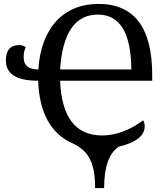

<svg xmlns="http://www.w3.org/2000/svg" viewBox="-20 -745 848 975"><path d="M707 -133.8C636.7 -82.5 567.4 -57.1 499 -57.1C363.8 -57.1 292.5 -149.9 285.2 -335H752.9V-363.8C752.9 -604.5 662.1 -725.1 480 -725.1C303.7 -725.1 188 -604.5 174.8 -392.1C125 -392.1 100.1 -412.6 100.1 -454.1C100.1 -474.1 103.5 -491.2 110.8 -504.9C101.6 -512.2 90.3 -516.1 78.1 -516.1C32.7 -516.1 9.8 -490.2 9.8 -438C9.8 -369.1 64.5 -335 173.8 -335C179.7 -170.9 238.8 -64.5 351.1 -16.1C437 24.9 462.9 92.3 462.9 210H508.8C508.8 102.5 533.7 32.7 583 0C670.9 -21 714.8 -55.7 714.8 -104C714.8 -114.7 712.4 -124.5 707 -133.8ZM285.2 -392.1C297.4 -578.1 361.3 -670.9 477.1 -670.9C588.9 -670.9 645.5 -578.1 647 -392.1Z"/></svg>

Font: The Erased English
Style: Regular
Weight: 400
Designer: Monotype Design team + ligartures altered by 180 Amsterdam
Foundry: Monotype Imaging Inc.
Version: Version 1.030;Glyphs 3.1.2 (3151)